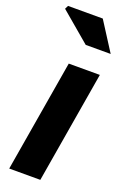

<svg xmlns="http://www.w3.org/2000/svg" viewBox="-192 -1092 750 1149"><g transform="rotate(20 183.5 -517.5)"><path d="M151 -712H349L229 0H31ZM18 -1013 29 -1035H250L367 -852H208Z"/></g></svg>

Font: Nebula Sans Black
Style: Regular
Weight: 900
Italic angle: -9°
Designer: Paul D. Hunt for Adobe (as Source Sans)
Foundry: Nebula Entertainment & Broadcasting LLC
Version: Version 1.010